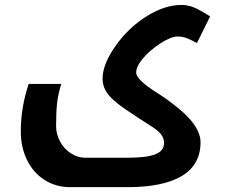

<svg xmlns="http://www.w3.org/2000/svg" viewBox="-20 -524 923 784"><path d="M266.1 240.2Q209 240.2 162.6 211.2Q116.2 182.1 90.6 129.9Q64.9 77.6 64.9 12.2Q64.9 -85.4 97.2 -181.2H230Q217.3 -139.6 213.1 -102.5Q209 -65.4 209 -9.8Q209 24.4 225.8 54.9Q242.7 85.4 270.5 102.8Q298.3 120.1 328.1 120.1H501Q578.6 120.1 614.3 106Q649.9 91.8 649.9 60.1Q649.9 39.6 636.5 23.2Q623 6.8 591.3 -12.7Q549.3 -39.1 494.9 -75.9Q440.4 -112.8 419.7 -141.1Q398.9 -169.4 398.9 -203.1Q398.9 -261.7 451.9 -336.7Q504.9 -411.6 579.1 -457.8Q653.3 -503.9 721.2 -503.9Q744.6 -503.9 768.8 -494.9Q793 -485.8 837.9 -457L784.2 -348.1Q764.2 -359.4 745.1 -367.2Q726.1 -375 705.1 -375Q678.7 -375 635.5 -347.2Q592.3 -319.3 564.2 -286.1Q536.1 -252.9 536.1 -228Q536.1 -212.4 558.8 -191.2Q581.5 -169.9 625 -142.6Q665.5 -117.2 710.4 -80.1Q755.4 -43 777.1 -9Q798.8 24.9 798.8 57.1Q798.8 148.9 722.4 194.6Q646 240.2 502 240.2Z"/></svg>

Font: DroidArabicKufi-Bold
Style: Bold
Weight: 700
Designer: Pascal Zoghbi
Foundry: Ascender Corporation
Version: Version 1.00